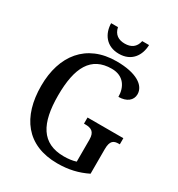

<svg xmlns="http://www.w3.org/2000/svg" viewBox="-212 -1047 1104 1193"><g transform="rotate(30 339.5 -451.0)"><path d="M370 -771C461 -771 504 -837 506 -912H457C447 -864 415 -844 370 -844C325 -844 293 -864 283 -912H234C235 -837 279 -771 370 -771ZM379 10C460 10 526 -6 591 -38V-214C591 -276 614 -287 650 -287H657V-331H400V-287H408C450 -287 479 -276 479 -218V-60C455 -52 424 -48 393 -48C233 -48 173 -159 173 -358C173 -560 232 -669 380 -669C468 -669 502 -604 502 -538C560 -538 597 -567 597 -611C597 -675 525 -724 383 -724C166 -724 52 -574 52 -358C52 -137 158 10 379 10Z"/></g></svg>

Font: Noto Serif Tamil SemiCondensed Medium
Style: Regular
Weight: 500
Width: 4
Designer: Indian Type Foundry, Tom Grace, and the Monotype Design Team
Foundry: Monotype Imaging Inc.
Version: Version 2.004